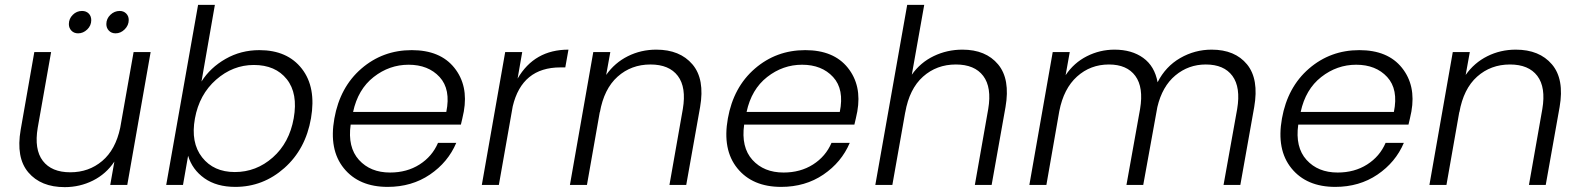

<svg xmlns="http://www.w3.org/2000/svg" viewBox="-20 -760 6497 789"><path d="M599 -546 503 0H433L450 -96Q416 -45 362 -18Q308 9 246 9Q148 9 96.5 -51.5Q45 -112 65 -227L121 -546H190L135 -235Q120 -146 156 -99Q192 -52 269 -52Q345 -52 400 -98.5Q455 -145 474 -235L529 -546ZM301 -623Q284 -623 273.5 -634Q263 -645 263 -661Q263 -683 279 -699Q295 -715 317 -715Q334 -715 344.5 -704.5Q355 -694 355 -677Q355 -655 338.5 -639Q322 -623 301 -623ZM455 -623Q438 -623 427.5 -634Q417 -645 417 -661Q417 -683 433.5 -699Q450 -715 472 -715Q488 -715 498.5 -704.5Q509 -694 509 -678Q509 -656 492.5 -639.5Q476 -623 455 -623Z M808 -425Q844 -482 907 -518Q970 -554 1046 -554Q1161 -554 1220.5 -477.5Q1280 -401 1258 -274Q1236 -147 1148.5 -69.5Q1061 8 947 8Q870 8 820 -27.5Q770 -63 753 -120L732 0H663L794 -740H863ZM1187 -274Q1205 -376 1158.5 -434.5Q1112 -493 1023 -493Q937 -493 868 -432.5Q799 -372 781 -273Q763 -174 810.5 -113.5Q858 -53 945 -53Q1033 -53 1101 -113Q1169 -173 1187 -274Z M1659 -494Q1580 -494 1515.5 -443.5Q1451 -393 1431 -300H1814Q1833 -393 1786.5 -443.5Q1740 -494 1659 -494ZM1855 -173Q1821 -93 1746.5 -42.5Q1672 8 1573 8Q1455 8 1393 -68.5Q1331 -145 1354 -273Q1377 -402 1465 -478Q1553 -554 1672 -554Q1789 -554 1847 -481.5Q1905 -409 1886 -302Q1880 -272 1874 -248H1421Q1408 -155 1455 -103Q1502 -51 1583 -51Q1652 -51 1704 -84Q1756 -117 1780 -173Z M2030 0H1960L2056 -546H2126L2107 -437Q2176 -556 2316 -556L2303 -483H2283Q2125 -483 2087 -323Z M2731 0 2786 -312Q2801 -401 2765.5 -448Q2730 -495 2653 -495Q2574 -495 2518 -445Q2462 -395 2445 -298V-301L2392 0H2322L2418 -546H2488L2471 -452Q2506 -502 2560 -529Q2614 -556 2677 -556Q2774 -556 2825.5 -495.5Q2877 -435 2857 -320L2800 0Z M3276 -494Q3197 -494 3132.5 -443.5Q3068 -393 3048 -300H3431Q3450 -393 3403.5 -443.5Q3357 -494 3276 -494ZM3472 -173Q3438 -93 3363.5 -42.5Q3289 8 3190 8Q3072 8 3010 -68.5Q2948 -145 2971 -273Q2994 -402 3082 -478Q3170 -554 3289 -554Q3406 -554 3464 -481.5Q3522 -409 3503 -302Q3497 -272 3491 -248H3038Q3025 -155 3072 -103Q3119 -51 3200 -51Q3269 -51 3321 -84Q3373 -117 3397 -173Z M3577 0 3708 -740H3778L3727 -453Q3762 -503 3817 -529.5Q3872 -556 3935 -556Q4031 -556 4081.5 -495.5Q4132 -435 4112 -320L4055 0H3986L4041 -312Q4056 -401 4020.5 -448Q3985 -495 3908 -495Q3829 -495 3773 -445Q3717 -395 3700 -298V-299L3647 0Z M5008 0 5064 -312Q5079 -401 5044.5 -448Q5010 -495 4935 -495Q4864 -495 4810 -450Q4756 -405 4736 -320L4678 0H4609L4665 -312Q4680 -401 4645.5 -448Q4611 -495 4537 -495Q4461 -495 4406 -445.5Q4351 -396 4333 -303L4280 0H4210L4306 -546H4376L4359 -451Q4393 -502 4446.5 -529Q4500 -556 4560 -556Q4631 -556 4678 -522Q4725 -488 4737 -422Q4770 -487 4830 -521.5Q4890 -556 4959 -556Q5055 -556 5104.5 -495.5Q5154 -435 5134 -320L5077 0Z M5553 -494Q5474 -494 5409.5 -443.5Q5345 -393 5325 -300H5708Q5727 -393 5680.5 -443.5Q5634 -494 5553 -494ZM5749 -173Q5715 -93 5640.5 -42.5Q5566 8 5467 8Q5349 8 5287 -68.5Q5225 -145 5248 -273Q5271 -402 5359 -478Q5447 -554 5566 -554Q5683 -554 5741 -481.5Q5799 -409 5780 -302Q5774 -272 5768 -248H5315Q5302 -155 5349 -103Q5396 -51 5477 -51Q5546 -51 5598 -84Q5650 -117 5674 -173Z M6263 0 6318 -312Q6333 -401 6297.5 -448Q6262 -495 6185 -495Q6106 -495 6050 -445Q5994 -395 5977 -298V-301L5924 0H5854L5950 -546H6020L6003 -452Q6038 -502 6092 -529Q6146 -556 6209 -556Q6306 -556 6357.5 -495.5Q6409 -435 6389 -320L6332 0Z"/></svg>

Font: Poppins Light
Style: Italic
Weight: 300
Italic angle: -10°
Designer: Ninad Kale (Devanagari), Jonny Pinhorn (Latin)
Foundry: Indian Type Foundry
Version: Version 3.200;PS 1.000;hotconv 16.6.54;makeotf.lib2.5.65590